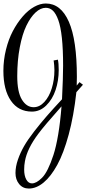

<svg xmlns="http://www.w3.org/2000/svg" viewBox="-25 -840 540 1110"><path d="M239.7 -819.8Q326.7 -819.8 373 -714.4Q419.4 -608.9 419.4 -395Q419.4 -386.2 418.9 -369.9Q418.5 -353.5 418.5 -345.2L434.6 -365.2L454.6 -350.1L416.5 -307.1Q401.4 -169.9 372.1 -61.8Q342.8 46.4 305.9 113.5Q269 180.7 227.1 215.3Q185.1 250 141.6 250Q106.9 250 85.7 224.1Q64.5 198.2 64.5 160.2Q64.5 123.5 78.6 82.8Q92.8 42 114.3 4.6Q135.7 -32.7 173.3 -81.1Q210.9 -129.4 245.6 -169.2Q280.3 -209 333.5 -266.1Q339.8 -394 339.8 -460Q339.8 -554.2 332.8 -620.4Q325.7 -686.5 312 -724.1Q298.3 -761.7 280.8 -778.3Q263.2 -794.9 239.7 -794.9Q209.5 -794.9 180.4 -767.8Q151.4 -740.7 127.7 -691.9Q104 -643.1 89.4 -566.7Q74.7 -490.2 74.7 -399.9Q74.7 -308.1 101.6 -264.2Q128.4 -220.2 169.4 -220.2Q203.6 -220.2 231.4 -250.5Q259.3 -280.8 274.4 -329.6Q289.6 -378.4 289.6 -434.1Q289.6 -448.2 288.3 -462.2Q287.1 -476.1 286.1 -483.4L284.7 -490.2L309.6 -495.1Q314.5 -475.1 314.5 -435.1Q314.5 -374 296.4 -319.8Q278.3 -265.6 242.2 -230.2Q206.1 -194.8 159.7 -194.8Q81.5 -194.8 38.1 -257.6Q-5.4 -320.3 -5.4 -430.2Q-5.4 -492.7 9.5 -553Q24.4 -613.3 49.3 -660.4Q74.2 -707.5 105.7 -744.1Q137.2 -780.8 172.1 -800.3Q207 -819.8 239.7 -819.8ZM159.7 220.2Q172.4 220.2 186.5 212.6Q200.7 205.1 218 187.7Q235.4 170.4 252 136.7Q268.6 103 283.9 56.2Q299.3 9.3 311.5 -63.2Q323.7 -135.7 330.6 -225.1Q229.5 -111.3 196.8 -66.9Q131.8 19.5 119.1 92.3Q114.7 115.7 114.7 140.1Q114.7 175.8 127 198Q139.2 220.2 159.7 220.2Z"/></svg>

Font: Rochester
Style: Regular
Weight: 400
Designer: Gillian Fisher
Foundry: Font Diner, Inc DBA Sideshow
Version: Version 1.005